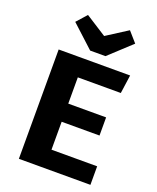

<svg xmlns="http://www.w3.org/2000/svg" viewBox="-173 -1072 961 1173"><g transform="rotate(20 307.5 -485.0)"><path d="M263.6 -590.8V-420H509.7V-302.1H263.6V-120.5H560.5V0H95.4V-710.8H560L543.1 -590.8ZM464.6 -970.3 522.6 -904.1 377.9 -770.3H278.5L132.8 -904.1L191.8 -970.3L328.2 -883.1Z"/></g></svg>

Font: Fira Code
Style: Bold
Weight: 700
Monospace: yes
Designer: Carrois Corporate, Edenspiekermann AG, Nikita Prokopov
Foundry: Carrois Corporate, Edenspiekermann AG, Nikita Prokopov
Version: Version 6.000; ttfautohint (v1.8.2) -l 8 -r 50 -G 200 -x 14 